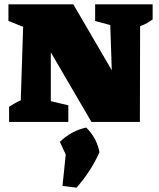

<svg xmlns="http://www.w3.org/2000/svg" viewBox="-20 -564 737 888"><path d="M420 -544H686V-474Q671 -464 660.5 -457.5Q650 -451 628 -443L627 0H403L215 -322V-96L296 -77V0H22V-70Q36 -79 48 -86Q60 -93 76 -100L87 -440L19 -467V-544H319L497 -239L490 -448L420 -467ZM269 296 284 151 257 92Q311 40 379 26Q428 75 440 140Q401 228 334 304Z"/></svg>

Font: Piazzolla SC Black
Style: Regular
Weight: 900
Designer: Juan Pablo del Peral
Foundry: Huerta Tipografica
Version: Version 1.330